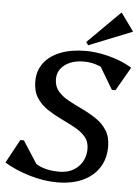

<svg xmlns="http://www.w3.org/2000/svg" viewBox="-70 -975 756 1039"><g transform="rotate(5 308.5 -456.0)"><path d="M279.6 16Q208.5 16 131.7 -6.4Q54.8 -28.8 -7.8 -66.4L61.8 -194.7H81.2L174.5 -50L101.4 -71L100.9 -136.4Q126.9 -89.1 172.8 -65.7Q218.8 -42.3 286.4 -42.3Q349.4 -42.3 388.7 -80.8Q428.1 -119.2 428.1 -178.6Q428.1 -218.1 405.6 -244.1Q383.1 -270.1 347.2 -289.5Q311.4 -308.9 271.4 -327.9Q231.4 -347 195.6 -371Q159.8 -395 137.3 -430.3Q114.8 -465.7 114.8 -518.6Q114.8 -576.2 146.5 -618.4Q178.2 -660.6 236.5 -683.3Q294.7 -706 374.4 -706Q415.6 -706 461.5 -697.2Q507.3 -688.5 550 -672.8Q592.7 -657.2 625.2 -636.5L551.3 -508.2H531.9L443.9 -655.6L531.9 -632.9L521.8 -580.7Q496 -612.4 455.3 -630Q414.6 -647.7 367.6 -647.7Q304.5 -647.7 264.7 -618Q225 -588.3 225 -540Q225 -501.3 247.5 -474.8Q270 -448.4 305.8 -429Q341.6 -409.7 381.6 -390.6Q421.6 -371.6 457.4 -347.6Q493.3 -323.6 515.8 -288.2Q538.3 -252.9 538.3 -200Q538.3 -133.7 506.7 -85.3Q475.1 -36.9 417.2 -10.4Q359.3 16 279.6 16ZM382.8 -737.6 370.9 -754.3 545.9 -928.5H549L616.9 -834.5V-831.4Z"/></g></svg>

Font: Platypi Light
Style: Italic
Weight: 300
Italic angle: -13°
Designer: David Sargent
Foundry: Bolt Cutter Type
Version: Version 1.200